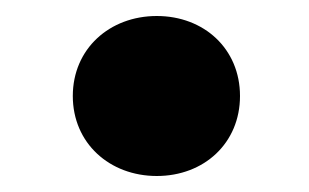

<svg xmlns="http://www.w3.org/2000/svg" viewBox="-20 -464 386 240"><path d="M176 -244C235 -244 280 -285 280 -344C280 -403 235 -444 176 -444C117 -444 71 -403 71 -344C71 -285 117 -244 176 -244Z"/></svg>

Font: LINE Seed Sans TH ExtraBold
Style: Regular
Weight: 800
Designer: Dalton Maag Ltd | Thai characters by Cadson Demak Co.,Ltd.
Foundry: Dalton Maag Ltd
Version: Version 1.003